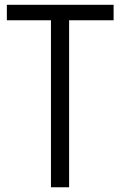

<svg xmlns="http://www.w3.org/2000/svg" viewBox="-20 -789 509 809"><path d="M458.7 -768.7V-703.5H255.4L271.2 -720V0H194.7V-720L210.9 -703.5H8.9V-768.7Z"/></svg>

Font: Yaldevi ExtraLight
Style: Regular
Weight: 200
Designer: Sol Matas, Rajitha Manaperi, Kosala Senevirathne
Foundry: Mooniak
Version: Version 1.100